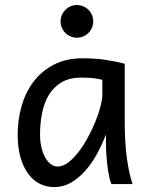

<svg xmlns="http://www.w3.org/2000/svg" viewBox="-20 -743 602 775"><path d="M393.1 -420.9Q387.2 -422.4 379.9 -423.8Q372.6 -425.3 362.5 -426.8Q352.5 -428.2 339.1 -429Q325.7 -429.7 307.6 -429.7Q259.8 -429.7 227.8 -410.4Q195.8 -391.1 176.8 -359.1Q157.7 -327.1 149.7 -285.6Q141.6 -244.1 141.6 -200.2Q141.6 -171.9 147.2 -148.2Q152.8 -124.5 162.6 -107.2Q172.4 -89.8 185.1 -80.3Q197.8 -70.8 212.4 -70.8Q233.9 -70.8 255.6 -87.4Q277.3 -104 297.4 -130.1Q317.4 -156.2 335 -188.7Q352.5 -221.2 365.5 -253.2Q378.4 -285.2 385.7 -313.5Q393.1 -341.8 393.1 -358.9ZM429.7 0Q424.3 -11.7 420.2 -32.2Q416 -52.7 413.3 -75.9Q410.6 -99.1 409.2 -122.1Q407.7 -145 407.7 -161.1V-200.2Q393.1 -162.1 372.8 -124.3Q352.5 -86.4 326.4 -56.2Q300.3 -25.9 268.1 -6.8Q235.8 12.2 197.8 12.2Q167 12.2 140.1 -1.5Q113.3 -15.1 93.5 -42Q73.7 -68.8 62.5 -108.6Q51.3 -148.4 51.3 -200.2Q51.3 -258.3 66.9 -313.7Q82.5 -369.1 114.7 -412.4Q147 -455.6 196.8 -481.7Q246.6 -507.8 314.9 -507.8Q362.3 -507.8 404.3 -501.7Q446.3 -495.6 483.4 -485.8V-258.8Q483.4 -166.5 492.2 -103.8Q501 -41 515.1 0ZM224.6 -656.7Q224.6 -670.4 229.7 -682.4Q234.9 -694.3 243.9 -703.4Q252.9 -712.4 264.9 -717.5Q276.9 -722.7 290.5 -722.7Q304.2 -722.7 316.2 -717.5Q328.1 -712.4 337.2 -703.4Q346.2 -694.3 351.3 -682.4Q356.4 -670.4 356.4 -656.7Q356.4 -643.1 351.3 -631.1Q346.2 -619.1 337.2 -610.1Q328.1 -601.1 316.2 -595.9Q304.2 -590.8 290.5 -590.8Q276.9 -590.8 264.9 -595.9Q252.9 -601.1 243.9 -610.1Q234.9 -619.1 229.7 -631.1Q224.6 -643.1 224.6 -656.7Z"/></svg>

Font: Andika New Basic
Style: Regular
Weight: 400
Designer: Victor Gaultney, Annie Olsen, Julie Remington, Don Collingsworth, Eric Hays
Foundry: SIL International
Version: Version 5.500; ttfautohint (v1.8.3)